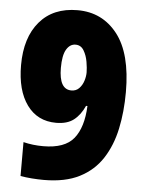

<svg xmlns="http://www.w3.org/2000/svg" viewBox="-53 -766 619 818"><g transform="rotate(5 257.0 -356.5)"><path d="M165 10Q140 10 114 8Q88 6 65 2V-143Q105 -133 150 -133Q242 -133 280.5 -180.5Q319 -228 323 -320H317Q299 -280 271 -258.5Q243 -237 196 -237Q116 -237 71 -299Q26 -361 26 -469Q26 -587 84 -655Q142 -723 246 -723Q352 -723 416.5 -640.5Q481 -558 481 -393Q481 -309 465.5 -236Q450 -163 414 -107.5Q378 -52 317 -21Q256 10 165 10ZM249 -380Q269 -380 282 -393.5Q295 -407 301 -426Q307 -445 307 -462Q307 -480 302.5 -507Q298 -534 285.5 -555Q273 -576 250 -576Q226 -576 211 -551Q196 -526 196 -472Q196 -380 249 -380Z"/></g></svg>

Font: Noto Sans Gurmukhi UI Condensed Black
Style: Regular
Weight: 900
Width: 3
Designer: Jelle Bosma - Monotype Design Team
Foundry: Monotype Imaging Inc.
Version: Version 2.004; ttfautohint (v1.8.4.7-5d5b)